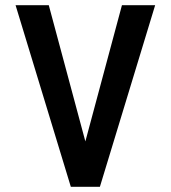

<svg xmlns="http://www.w3.org/2000/svg" viewBox="-20 -720 658 740"><path d="M578 -700 365 0H253L40 -700H168L309 -175L450 -700Z"/></svg>

Font: Kulim Park
Style: Bold
Weight: 700
Designer: Noponies / Dale Sattler
Foundry: Noponies
Version: Version 1.000; ttfautohint (v1.8.3)